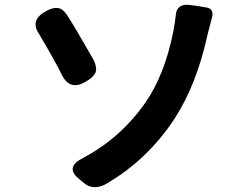

<svg xmlns="http://www.w3.org/2000/svg" viewBox="-20 -756 1040 798"><path d="M792 -732.4 834 -725.6Q871.1 -720.7 861.3 -683.6Q856.4 -667 849.6 -639.2Q842.8 -611.3 841.8 -608.4Q796.9 -404.3 706.1 -263.7Q591.8 -88.9 415 11.7Q366.2 35.2 329.1 4.9L304.7 -15.6Q250 -62.5 327.1 -100.6Q481.4 -182.6 584 -329.1Q665 -446.3 700.2 -625Q708 -666 710.9 -695.3Q711.9 -716.8 727.5 -728Q743.2 -739.3 768.6 -735.4ZM237.3 -444.3Q210.9 -499 142.6 -614.3Q102.5 -672.9 171.9 -710Q200.2 -725.6 220.7 -722.7Q241.2 -719.7 258.8 -693.4Q293 -640.6 369.1 -506.8Q384.8 -473.6 377 -454.6Q369.1 -435.5 335.9 -416Q270.5 -377.9 237.3 -444.3Z"/></svg>

Font: GenSenMaruGothic TW TTF Bold
Style: Regular
Weight: 700
Version: Version 1.301